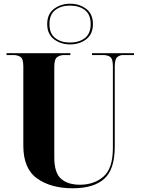

<svg xmlns="http://www.w3.org/2000/svg" viewBox="-20 -999 758 1029"><path d="M369 10Q482 10 538.5 -40.5Q595 -91 595 -213V-640Q595 -683 609 -693.5Q623 -704 638 -704H698V-714H473V-704H533Q556 -704 570.5 -694Q585 -684 585 -644V-206Q585 -96 534.5 -52.5Q484 -9 409 -9Q343 -9 307 -41Q271 -73 271 -155V-641Q271 -682 286.5 -693Q302 -704 324 -704H357V-714H15V-704H52Q74 -704 89.5 -694Q105 -684 105 -643V-218Q105 -95 179 -42.5Q253 10 369 10ZM356 -761Q406 -761 442 -788.5Q478 -816 478 -870Q478 -924 442 -951.5Q406 -979 356 -979Q306 -979 269.5 -951.5Q233 -924 233 -870Q233 -816 269.5 -788.5Q306 -761 356 -761ZM355 -771Q307 -771 276 -795Q245 -819 245 -870Q245 -921 276 -945Q307 -969 355 -969Q404 -969 435 -945Q466 -921 466 -870Q466 -819 435 -795Q404 -771 355 -771Z"/></svg>

Font: Noto Serif Display SemiCondensed Extra
Style: Regular
Weight: 800
Width: 4
Designer: Monotype Design Team
Foundry: Monotype Imaging Inc.
Version: Version 1.900